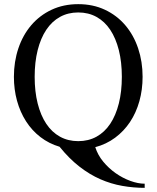

<svg xmlns="http://www.w3.org/2000/svg" viewBox="-20 -700 754 925"><path d="M47 -330Q47 -403 68.5 -467Q90 -531 130.5 -578.5Q171 -626 228.5 -653Q286 -680 357 -680Q428 -680 485.5 -653Q543 -626 583.5 -578.5Q624 -531 645.5 -467Q667 -403 667 -330Q667 -268 651.5 -212.5Q636 -157 606.5 -112.5Q577 -68 534.5 -36.5Q492 -5 439 9Q451 47 477.5 79Q504 111 537.5 134.5Q571 158 608 171.5Q645 185 677 185V205Q623 205 569 195.5Q515 186 463.5 163.5Q412 141 362.5 102.5Q313 64 267 7Q216 -8 175 -39.5Q134 -71 105.5 -115.5Q77 -160 62 -214.5Q47 -269 47 -330ZM567 -330Q567 -401 552.5 -458.5Q538 -516 511 -556.5Q484 -597 445 -618.5Q406 -640 357 -640Q308 -640 269 -618.5Q230 -597 203 -556.5Q176 -516 161.5 -458.5Q147 -401 147 -330Q147 -259 161.5 -201.5Q176 -144 203 -103.5Q230 -63 269 -41.5Q308 -20 357 -20Q406 -20 445 -41.5Q484 -63 511 -103.5Q538 -144 552.5 -201.5Q567 -259 567 -330Z"/></svg>

Font: Philosopher
Style: Regular
Weight: 400
Designer: Jovanny Lemonad
Foundry: Jovanny Lemonad
Version: Version 1.000